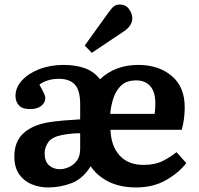

<svg xmlns="http://www.w3.org/2000/svg" viewBox="-20 -809 872 843"><path d="M191 14Q153 14 119 0Q85 -14 64 -44Q43 -74 43 -122Q43 -187 82.5 -223.5Q122 -260 193 -272Q224 -277 260.5 -280Q297 -283 332 -285V-351Q332 -413 308.5 -438Q285 -463 238 -463Q210 -463 187 -455Q164 -447 153 -437Q179 -393 179 -379Q179 -359 161.5 -344.5Q144 -330 112 -330Q77 -330 62.5 -347Q48 -364 48 -387Q48 -425 76.5 -456Q105 -487 153 -505.5Q201 -524 260 -524Q310 -524 351 -510Q392 -496 419 -461Q486 -524 587 -524Q676 -524 733.5 -476Q791 -428 791 -338Q791 -286 778 -239H465Q468 -167 505.5 -126Q543 -85 610 -85Q661 -85 696 -103Q731 -121 755 -141L798 -93Q766 -51 709.5 -18.5Q653 14 578 14Q508 14 457.5 -11Q407 -36 378 -79Q344 -24 294.5 -5Q245 14 191 14ZM464 -309H659Q662 -330 662 -356Q662 -405 640 -430.5Q618 -456 578 -456Q536 -456 512.5 -434Q489 -412 478 -378.5Q467 -345 464 -309ZM243 -66Q261 -66 282 -75Q303 -84 317.5 -103.5Q332 -123 332 -157V-224Q308 -224 287 -221.5Q266 -219 251 -216Q207 -207 191.5 -184Q176 -161 176 -136Q176 -100 195.5 -83Q215 -66 243 -66ZM383 -577 352 -609 460 -759Q472 -776 482 -782.5Q492 -789 505 -789Q533 -789 547 -768.5Q561 -748 561 -729Q561 -697 525 -672Z"/></svg>

Font: Literata SemiBold
Style: Regular
Weight: 600
Designer: Latin by Veronika Burian and Jose Scaglione. Greek by Irene Vlachou. Cyrillic by Vera Evstafieva.
Foundry: TypeTogether
Version: Version 3.103; ttfautohint (v1.8.4.7-5d5b);gftools[0.9.29]